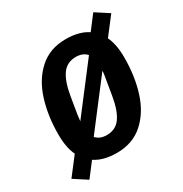

<svg xmlns="http://www.w3.org/2000/svg" viewBox="-217 -907 1061 1116"><g transform="rotate(-30 314.0 -349.0)"><path d="M132 -26 61 67 -27 10 63 -107Q36 -162 36 -251Q36 -376 69 -480Q102 -584 172.5 -647Q243 -710 349 -710Q440 -710 496 -672L567 -765L655 -708L565 -591Q592 -536 592 -447Q592 -322 559 -218Q526 -114 455.5 -51Q385 12 279 12Q188 12 132 -26ZM190 -297Q190 -296 190 -295.5Q190 -295 190 -294L189 -287Q185 -259 185 -254L421 -562Q395 -591 349 -591Q289 -591 256.5 -545.5Q224 -500 209 -410L191 -302Q191 -299 190 -297ZM419 -288 437 -396Q439 -408 440 -413Q443 -433 443 -444L207 -136Q233 -107 279 -107Q339 -107 371.5 -152.5Q404 -198 419 -288Z"/></g></svg>

Font: iA Writer Mono V
Style: Regular
Weight: 400
Italic angle: -9.5°
Designer: Mike Abbink, Paul van der Laan, Pieter van Rosmalen
Foundry: Bold Monday
Version: Version 2.000